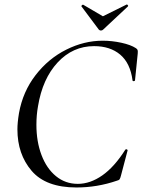

<svg xmlns="http://www.w3.org/2000/svg" viewBox="-20 -816 629 849"><path d="M57 -244Q57 -274 64 -316Q81 -411 137.5 -484Q194 -557 273 -596.5Q352 -636 434 -636Q475 -636 516.5 -627Q558 -618 581 -603Q587 -599 588.5 -594.5Q590 -590 589 -579L577 -461Q576 -457 571 -457Q566 -457 566 -461Q556 -537 511.5 -574.5Q467 -612 396 -612Q302 -612 235 -540Q168 -468 148 -346Q141 -307 141 -264Q141 -190 163.5 -130.5Q186 -71 227.5 -37Q269 -3 324 -3Q379 -3 432.5 -40.5Q486 -78 534 -154Q536 -156 538 -156Q541 -156 543 -154Q545 -152 544 -150L515 -40Q512 -28 509 -23.5Q506 -19 497 -17Q410 13 318 13Q183 13 120 -60.5Q57 -134 57 -244ZM340 -789Q340 -791 343 -793.5Q346 -796 348 -795L435 -744L540 -796Q542 -797 545 -793.5Q548 -790 546 -788L436 -685Q432 -681 426 -681Q421 -681 417 -685L340 -788Z"/></svg>

Font: Cormorant Infant Medium
Style: Italic
Weight: 500
Italic angle: -10°
Designer: Christian Thalmann (Catharsis Fonts)
Foundry: Catharsis Fonts
Version: Version 4.000